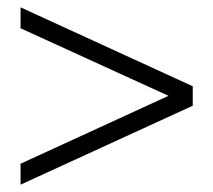

<svg xmlns="http://www.w3.org/2000/svg" viewBox="-20 -496 581 523"><path d="M36 7V-50L439 -235L36 -419V-476L505 -261V-208Z"/></svg>

Font: Frank Ruhl Libre Light
Style: Regular
Weight: 300
Designer: Yanek Iontef
Foundry: Fontef
Version: Version 6.003;gftools[0.9.30]